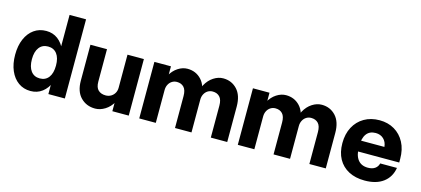

<svg xmlns="http://www.w3.org/2000/svg" viewBox="-58 -1162 3592 1640"><g transform="rotate(15 1738.0 -342.0)"><path d="M543.8 -700V0H398V-700ZM437.8 -252Q437.8 -172 413.5 -111.9Q389.2 -51.9 345.4 -18.7Q301.6 14.5 242.5 14.5Q181 14.5 134.7 -18.7Q88.4 -51.9 62.6 -111.9Q36.8 -172 36.8 -252Q36.8 -331.7 62.6 -391.2Q88.4 -450.8 134.7 -483.6Q181 -516.5 242.5 -516.5Q301.6 -516.5 345.4 -483.6Q389.2 -450.8 413.5 -391.2Q437.8 -331.7 437.8 -252ZM185 -252Q185 -184.3 213.2 -147.1Q241.4 -110 291.3 -110Q342 -110 370 -147.1Q398 -184.3 398 -252Q398 -318.5 370 -355.3Q342 -392 291.3 -392Q241.4 -392 213.2 -355.3Q185 -318.5 185 -252Z M782.5 -213.3V-500H636.1V-183Q636.1 -86.5 686.6 -35Q737.1 16.5 814.4 16.5Q858.5 16.5 901.3 -9.9Q944 -36.3 971.7 -85.2Q999.4 -134.2 999.4 -201.8L963.8 -207.8Q963.8 -180.9 951.8 -160.2Q939.8 -139.4 919.2 -127.5Q898.5 -115.5 872.7 -115.5Q831.6 -115.5 807 -138.6Q782.5 -161.7 782.5 -213.3ZM1108.7 0V-500H963.8V0Z M1834.5 -282.2V0H1979.6V-313Q1979.6 -411.6 1930.8 -464.1Q1881.9 -516.5 1807.2 -516.5Q1764.1 -516.5 1722.7 -489.9Q1681.3 -463.3 1654.2 -413.8Q1627.2 -364.3 1627.2 -294.8L1663.6 -289.2Q1663.6 -317.2 1674.9 -338.6Q1686.1 -360.1 1705.3 -372.3Q1724.6 -384.5 1748.7 -384.5Q1788.1 -384.5 1811.3 -360Q1834.5 -335.5 1834.5 -282.2ZM1517.8 -282.2V0H1663.6V-313Q1663.6 -411.6 1614.7 -464.1Q1565.8 -516.5 1491.2 -516.5Q1448.4 -516.5 1407.3 -489.9Q1366.1 -463.3 1339 -413.8Q1312 -364.3 1312 -294.8L1348 -289.2Q1348 -317.2 1359.1 -338.6Q1370.2 -360.1 1389.5 -372.3Q1408.7 -384.5 1432.7 -384.5Q1471.8 -384.5 1494.8 -360Q1517.8 -335.5 1517.8 -282.2ZM1201.6 -500V0H1348V-500Z M2706 -282.2V0H2851.1V-313Q2851.1 -411.6 2802.3 -464.1Q2753.4 -516.5 2678.7 -516.5Q2635.6 -516.5 2594.2 -489.9Q2552.8 -463.3 2525.7 -413.8Q2498.7 -364.3 2498.7 -294.8L2535.1 -289.2Q2535.1 -317.2 2546.4 -338.6Q2557.6 -360.1 2576.8 -372.3Q2596.1 -384.5 2620.2 -384.5Q2659.6 -384.5 2682.8 -360Q2706 -335.5 2706 -282.2ZM2389.3 -282.2V0H2535.1V-313Q2535.1 -411.6 2486.2 -464.1Q2437.3 -516.5 2362.7 -516.5Q2319.9 -516.5 2278.8 -489.9Q2237.6 -463.3 2210.5 -413.8Q2183.5 -364.3 2183.5 -294.8L2219.5 -289.2Q2219.5 -317.2 2230.6 -338.6Q2241.7 -360.1 2261 -372.3Q2280.2 -384.5 2304.2 -384.5Q2343.3 -384.5 2366.3 -360Q2389.3 -335.5 2389.3 -282.2ZM2073.1 -500V0H2219.5V-500Z M2932 -245.9Q2932 -164.8 2964.1 -106.6Q2996.3 -48.3 3055.9 -16.9Q3115.5 14.5 3197.5 14.5Q3299.8 14.5 3361.6 -31.8Q3423.5 -78 3437.4 -161.3H3289.2Q3282 -131.7 3258.3 -115.2Q3234.6 -98.7 3196.2 -98.7Q3137.4 -98.7 3107.1 -138.1Q3076.7 -177.5 3076.7 -254.7Q3076.7 -327.9 3104.3 -365.2Q3131.9 -402.6 3185.7 -402.6Q3228 -402.6 3255.7 -376.7Q3283.3 -350.8 3287.4 -306.9H3071.6V-210.9H3444.1V-243Q3444.1 -326.6 3411.6 -387.9Q3379 -449.2 3321.8 -482.9Q3264.6 -516.5 3190.5 -516.5Q3113.2 -516.5 3055 -482.7Q2996.8 -448.9 2964.4 -388Q2932 -327.1 2932 -245.9Z"/></g></svg>

Font: Overused Grotesk Light
Style: Regular
Weight: 300
Designer: RandomMaerks
Version: Version 0.005